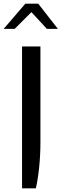

<svg xmlns="http://www.w3.org/2000/svg" viewBox="-50 -788 335 1045"><path d="M70 237V-535H170V-13Q170 56 163 123.5Q156 191 145 237ZM-30 -631 88 -768H158L265 -631H205L121 -722L30 -631Z"/></svg>

Font: Exo Thin Medium
Style: Regular
Weight: 500
Version: Version 2.000